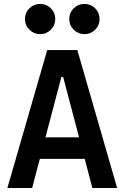

<svg xmlns="http://www.w3.org/2000/svg" viewBox="-20 -945 626 965"><path d="M17.1 0 217.3 -693.4H368.7L568.8 0H444.3L405.8 -146.5H180.2L141.6 0ZM208.5 -254.9H377.4L297.4 -558.1H288.6ZM181.6 -773.4Q150.4 -773.4 127.9 -795.7Q105.5 -817.9 105.5 -849.6Q105.5 -881.3 127.9 -903.3Q150.4 -925.3 181.6 -925.3Q213.4 -925.3 235.6 -903.3Q257.8 -881.3 257.8 -849.6Q257.8 -817.9 235.6 -795.7Q213.4 -773.4 181.6 -773.4ZM404.3 -773.4Q373 -773.4 350.6 -795.7Q328.1 -817.9 328.1 -849.6Q328.1 -881.3 350.6 -903.3Q373 -925.3 404.3 -925.3Q436 -925.3 458.3 -903.3Q480.5 -881.3 480.5 -849.6Q480.5 -817.9 458.3 -795.7Q436 -773.4 404.3 -773.4Z"/></svg>

Font: CaskaydiaCove NF SemiBold
Style: Regular
Weight: 600
Designer: Aaron Bell
Foundry: Saja Typeworks
Version: Version 2111.001; VTT 6.35;Nerd Fonts 3.2.1